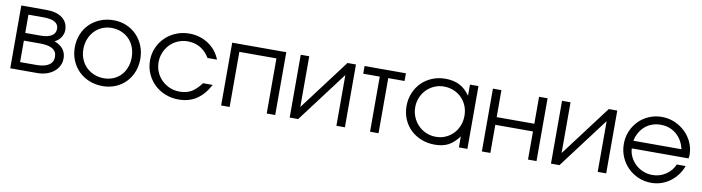

<svg xmlns="http://www.w3.org/2000/svg" viewBox="-28 -1097 6022 1647"><g transform="rotate(10 2983.5 -273.5)"><path d="M63 0H297Q341 0 378 -12Q415 -24 442 -46Q469 -68 484 -97.5Q499 -127 499 -163Q499 -209 473.5 -242Q448 -275 397 -294Q429 -308 450 -339Q471 -370 471 -403Q471 -471 421 -509Q371 -547 282 -547H63ZM137 -321V-480H270Q335 -480 367.5 -460.5Q400 -441 400 -403Q400 -363 366.5 -342Q333 -321 270 -321ZM137 -67V-254H278Q351 -254 387.5 -231.5Q424 -209 424 -163Q424 -116 386.5 -91.5Q349 -67 278 -67Z M577 -273Q577 -212 599 -159.5Q621 -107 660 -68.5Q699 -30 752.5 -8.5Q806 13 869 13Q929 13 980.5 -8.5Q1032 -30 1069 -68Q1106 -106 1127 -158Q1148 -210 1148 -272Q1148 -334 1126.5 -386.5Q1105 -439 1067.5 -477.5Q1030 -516 978.5 -538Q927 -560 867 -560Q804 -560 751 -538.5Q698 -517 659 -479Q620 -441 598.5 -388Q577 -335 577 -273ZM867 -55Q821 -55 781.5 -71.5Q742 -88 713 -117Q684 -146 668 -185.5Q652 -225 652 -272Q652 -319 668 -359.5Q684 -400 712 -429.5Q740 -459 778 -475.5Q816 -492 861 -492Q907 -492 946 -475.5Q985 -459 1013.5 -430Q1042 -401 1057.5 -360Q1073 -319 1073 -271Q1073 -224 1057.5 -184Q1042 -144 1015 -115.5Q988 -87 950 -71Q912 -55 867 -55Z M1714 -161Q1671 -103 1628.5 -79Q1586 -55 1527 -55Q1481 -55 1441 -72Q1401 -89 1371 -118.5Q1341 -148 1324 -187.5Q1307 -227 1307 -273Q1307 -319 1324 -359Q1341 -399 1370 -428.5Q1399 -458 1438.5 -475Q1478 -492 1524 -492Q1585 -492 1633.5 -463.5Q1682 -435 1714 -381H1797Q1764 -464 1691 -512Q1618 -560 1525 -560Q1464 -560 1410.5 -538Q1357 -516 1317.5 -477.5Q1278 -439 1255 -387Q1232 -335 1232 -275Q1232 -214 1255 -161.5Q1278 -109 1318 -70Q1358 -31 1412.5 -9Q1467 13 1530 13Q1620 13 1685 -29.5Q1750 -72 1798 -161Z M1900 0H1974V-480H2297V0H2371V-547H1900Z M2497 0H2571L2904 -442V0H2978V-547H2904L2571 -105V-547H2497Z M3197 0H3271V-480H3413V-547H3053V-480H3197Z M3467 -272Q3467 -211 3489 -158.5Q3511 -106 3550.5 -68Q3590 -30 3644 -8.5Q3698 13 3761 13Q3831 13 3879 -12Q3927 -37 3971 -96V0H4045V-547H3971V-450Q3930 -508 3878.5 -534Q3827 -560 3755 -560Q3694 -560 3641 -538Q3588 -516 3549.5 -477.5Q3511 -439 3489 -386.5Q3467 -334 3467 -272ZM3542 -275Q3542 -320 3558.5 -359.5Q3575 -399 3604 -428.5Q3633 -458 3671.5 -475Q3710 -492 3754 -492Q3801 -492 3840.5 -475.5Q3880 -459 3909 -430Q3938 -401 3954.5 -361.5Q3971 -322 3971 -275Q3971 -228 3955 -188Q3939 -148 3910.5 -118.5Q3882 -89 3843.5 -72Q3805 -55 3760 -55Q3714 -55 3674.5 -72Q3635 -89 3605.5 -119Q3576 -149 3559 -189Q3542 -229 3542 -275Z M4171 0H4245V-245H4573V0H4647V-547H4573V-312H4245V-547H4171Z M4773 0H4847L5180 -442V0H5254V-547H5180L4847 -105V-547H4773Z M5837 -180Q5814 -124 5761.5 -89.5Q5709 -55 5646 -55Q5604 -55 5566 -70Q5528 -85 5499.5 -111.5Q5471 -138 5453 -173Q5435 -208 5433 -249H5927Q5929 -257 5930 -264.5Q5931 -272 5931 -280Q5931 -337 5908 -388Q5885 -439 5845.5 -477Q5806 -515 5753.5 -537.5Q5701 -560 5642 -560Q5583 -560 5531 -538Q5479 -516 5441 -477.5Q5403 -439 5381 -387.5Q5359 -336 5359 -276Q5359 -215 5381.5 -162.5Q5404 -110 5443 -71Q5482 -32 5534.5 -9.5Q5587 13 5648 13Q5693 13 5734.5 -1Q5776 -15 5810.5 -40.5Q5845 -66 5872 -101.5Q5899 -137 5914 -180ZM5435 -316Q5443 -355 5461.5 -387.5Q5480 -420 5507 -443.5Q5534 -467 5568.5 -479.5Q5603 -492 5642 -492Q5722 -492 5778.5 -445Q5835 -398 5854 -316Z"/></g></svg>

Font: Involve
Style: Regular
Weight: 400
Designer: Stefan Peev
Foundry: Context Ltd.
Version: Version 1.001